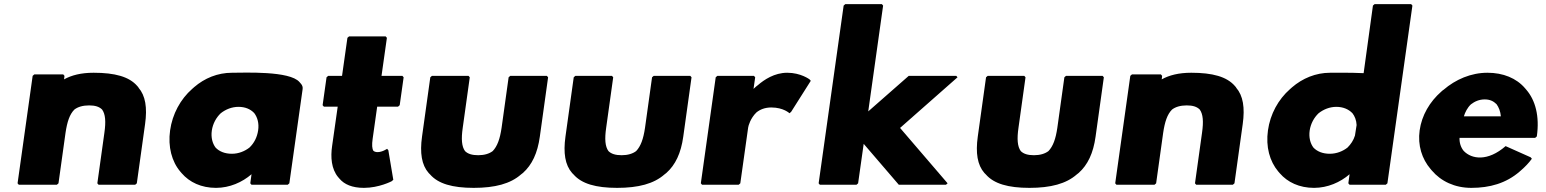

<svg xmlns="http://www.w3.org/2000/svg" viewBox="-20 -887 7478 929"><path d="M255 7 263 0 297 -244C305 -298 317 -334 340 -357C357 -370 381 -377 411 -377C440 -377 460 -371 474 -357C490 -335 493 -299 485 -244L451 0L457 7H634L642 0L682 -287C693 -366 684 -424 650 -463V-464L644 -471C605 -516 536 -535 433 -535C372 -535 326 -523 290 -503L292 -520L286 -527H146L138 -520L65 0L71 7Z M1005 -256C1010 -289 1026 -318 1048 -339C1072 -358 1102 -370 1134 -370C1165 -370 1191 -360 1210 -340C1226 -319 1234 -290 1229 -256C1224 -223 1210 -195 1187 -173C1164 -155 1134 -143 1102 -143C1068 -143 1041 -154 1023 -173C1008 -193 1000 -222 1005 -256ZM1444 -454C1446 -465 1443 -474 1436 -482L1435 -483L1429 -490C1382 -545 1163 -535 1103 -535C1033 -535 970 -509 919 -465L918 -464L910 -457C853 -407 814 -335 803 -256C792 -177 811 -105 853 -56L859 -49C897 -5 954 22 1025 22C1091 22 1152 -5 1197 -44L1191 0L1197 7H1372L1380 0Z M1635 -520H1568L1560 -513L1541 -378L1547 -371H1614L1587 -181C1579 -127 1583 -70 1616 -30L1617 -29L1623 -22C1646 5 1684 22 1741 22C1814 22 1875 -10 1875 -10L1883 -17L1859 -160L1853 -167C1853 -167 1830 -151 1807 -151C1799 -151 1792 -153 1787 -157C1780 -167 1779 -187 1783 -215L1805 -371H1906L1914 -378L1933 -513L1927 -520H1826L1852 -704L1846 -711H1669L1661 -704Z M2253 -513 2247 -520H2070L2062 -513L2022 -226C2011 -147 2020 -89 2054 -50L2061 -43C2100 2 2169 22 2272 22C2375 22 2450 2 2501 -43L2510 -50C2554 -89 2581 -146 2592 -226L2632 -513L2626 -520H2449L2441 -513L2407 -269C2399 -214 2386 -179 2364 -156C2347 -143 2323 -136 2294 -136C2265 -136 2244 -142 2230 -156C2214 -178 2211 -214 2219 -269Z M2947 -513 2941 -520H2764L2756 -513L2716 -226C2705 -147 2714 -89 2748 -50L2755 -43C2794 2 2863 22 2966 22C3069 22 3144 2 3195 -43L3204 -50C3248 -89 3275 -146 3286 -226L3326 -513L3320 -520H3143L3135 -513L3101 -269C3093 -214 3080 -179 3058 -156C3041 -143 3017 -136 2988 -136C2959 -136 2938 -142 2924 -156C2908 -178 2905 -214 2913 -269Z M3626 -457 3634 -513 3628 -520H3451L3443 -513L3371 0L3377 7H3554L3562 0L3600 -270C3601 -278 3611 -315 3640 -343C3657 -357 3681 -367 3712 -367C3771 -367 3800 -339 3800 -339L3808 -346L3903 -496L3897 -503C3897 -503 3855 -535 3789 -535C3727 -535 3677 -501 3647 -475L3638 -468C3633 -464 3629 -460 3626 -457Z M4613 -513 4607 -520H4377L4181 -348L4253 -860L4247 -867H4070L4062 -860L3941 0L3947 7H4124L4132 0L4159 -191L4329 7H4557L4565 0L4559 -7L4335 -268Z M4942 -513 4936 -520H4759L4751 -513L4711 -226C4700 -147 4709 -89 4743 -50L4750 -43C4789 2 4858 22 4961 22C5064 22 5139 2 5190 -43L5199 -50C5243 -89 5270 -146 5281 -226L5321 -513L5315 -520H5138L5130 -513L5096 -269C5088 -214 5075 -179 5053 -156C5036 -143 5012 -136 4983 -136C4954 -136 4933 -142 4919 -156C4903 -178 4900 -214 4908 -269Z M5566 7 5574 0 5608 -244C5616 -298 5628 -334 5651 -357C5668 -370 5692 -377 5722 -377C5751 -377 5771 -371 5785 -357C5801 -335 5804 -299 5796 -244L5762 0L5768 7H5945L5953 0L5993 -287C6004 -366 5995 -424 5961 -463V-464L5955 -471C5916 -516 5847 -535 5744 -535C5683 -535 5637 -523 5601 -503L5603 -520L5597 -527H5457L5449 -520L5376 0L5382 7Z M6317 -256C6322 -289 6338 -318 6360 -339C6384 -358 6414 -370 6446 -370C6478 -370 6505 -359 6524 -339C6535 -325 6543 -305 6544 -282L6536 -231C6529 -208 6516 -189 6500 -173C6477 -155 6447 -143 6414 -143C6380 -143 6353 -154 6335 -173C6320 -193 6312 -222 6317 -256ZM6685 7 6693 0 6814 -860 6808 -867H6631L6623 -860L6578 -533C6513 -536 6444 -535 6416 -535C6346 -535 6282 -508 6231 -464L6230 -463L6222 -456C6165 -406 6126 -335 6115 -256C6104 -177 6123 -107 6165 -57L6166 -56L6172 -49C6210 -5 6267 22 6338 22C6404 22 6465 -5 6510 -44L6504 0L6510 7Z M7063 -324C7069 -344 7080 -366 7097 -382C7115 -396 7137 -406 7164 -406C7188 -406 7206 -398 7221 -383C7232 -368 7240 -348 7242 -324ZM7265 -180C7179 -105 7101 -116 7062 -157C7048 -174 7041 -197 7042 -220H7408L7416 -227C7430 -325 7409 -402 7365 -453L7359 -460C7317 -509 7253 -535 7177 -535C7098 -535 7023 -503 6964 -452L6962 -451L6954 -444C6898 -395 6859 -329 6849 -256C6839 -184 6860 -118 6902 -69L6908 -62C6952 -10 7019 22 7099 22C7188 22 7267 0 7333 -57L7334 -58L7342 -65C7359 -80 7377 -98 7392 -119L7386 -126Z"/></svg>

Font: Hussar Woodtype
Style: BlkObl
Weight: 900
Foundry: Cannot Into Space Fonts
Version: Version 1.07